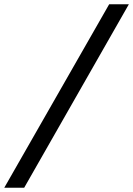

<svg xmlns="http://www.w3.org/2000/svg" viewBox="-56 -706 622 897"><path d="M-36 171 454 -686H546L57 171Z"/></svg>

Font: Chivo Medium
Style: Italic
Weight: 500
Italic angle: -8.05°
Designer: Hector Gatti
Foundry: Omnibus-Type
Version: Version 2.002